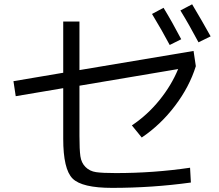

<svg xmlns="http://www.w3.org/2000/svg" viewBox="-20 -869 1040 912"><path d="M886.7 -2Q703.1 23.4 512.7 23.4Q369.1 23.4 324.7 -21Q280.3 -65.4 280.3 -210V-450.2L54.7 -412.1L43.9 -483.4L280.3 -523.4V-766.6H357.4V-536.1L899.4 -627L910.2 -554.7Q879.9 -457 811.5 -366.7Q743.2 -276.4 653.3 -215.8L606.4 -273.4Q679.7 -322.3 736.8 -392.6Q793.9 -462.9 826.2 -541L357.4 -461.9V-222.7Q357.4 -158.2 361.8 -127Q366.2 -95.7 386.2 -75.7Q406.2 -55.7 436.5 -51.3Q466.8 -46.9 530.3 -46.9Q710.9 -46.9 882.8 -72.3ZM702.1 -802.7 756.8 -832Q797.9 -764.6 840.8 -682.6L786.1 -655.3Q750 -723.6 702.1 -802.7ZM836.9 -819.3 892.6 -848.6Q940.4 -768.6 980.5 -696.3L922.9 -668Q878.9 -751 836.9 -819.3Z"/></svg>

Font: Mgen+ 1c regular
Style: Regular
Weight: 400
Designer: [Source Han Sans]
Ryoko NISHIZUKA  (kana & ideographs); Paul D. Hunt (Latin, Greek & Cyrillic); Wenlong ZHANG  (bopomofo
Version: Version 1.059.20150602